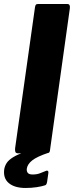

<svg xmlns="http://www.w3.org/2000/svg" viewBox="-39 -762 374 954"><path d="M296 -742Q311 -742 308 -720L210 -20Q209 -6 203.5 -3Q198 0 184 0H53Q40 0 37.5 -7Q35 -14 36 -25L135 -727Q137 -737 140 -739.5Q143 -742 150 -742ZM-18 79Q-15 62 -5.5 47.5Q4 33 26.5 19Q49 5 91 -9L202 -3Q145 16 121 35Q97 54 94 77Q93 90 99.5 97.5Q106 105 123 105Q144 105 159.5 99Q175 93 187 88Q195 84 199 87.5Q203 91 201 100L195 142Q194 148 191.5 153Q189 158 184 159Q169 164 143.5 168Q118 172 88 172Q34 172 5 148Q-24 124 -18 79Z"/></svg>

Font: Libre Franklin
Style: Bold Italic
Weight: 700
Italic angle: -8°
Designer: Pablo Impallari, Rodrigo Fuenzalida, Nhung Nguyen
Foundry: Impallari Type
Version: Version 3.000